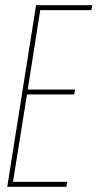

<svg xmlns="http://www.w3.org/2000/svg" viewBox="-20 -720 376 740"><path d="M8 0 119 -700H336L332 -681H135L87 -375H269L266 -356H84L30 -19H239L236 0Z"/></svg>

Font: Georama Condensed Thin
Style: Italic
Weight: 100
Width: 3
Italic angle: -9°
Designer: Jean-Baptiste Levee
Foundry: Production Type
Version: Version 1.000